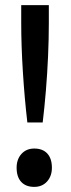

<svg xmlns="http://www.w3.org/2000/svg" viewBox="-20 -720 276 751"><path d="M87 -241Q76 -335 69.5 -438.5Q63 -542 63 -630V-700H171V-630Q171 -568 168 -500Q165 -432 159.5 -365.5Q154 -299 147 -241ZM114 11Q81 11 63 -8.5Q45 -28 45 -64Q45 -97 64 -118Q83 -139 114 -139Q147 -139 165 -119.5Q183 -100 183 -64Q183 -31 164 -10Q145 11 114 11Z"/></svg>

Font: Lexend
Style: Regular
Weight: 400
Designer: Bonnie Shaver-Troup, Thomas Jockin
Foundry: Lexend
Version: Version 1.007; ttfautohint (v1.8.3)